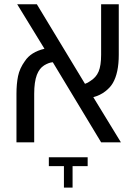

<svg xmlns="http://www.w3.org/2000/svg" viewBox="-20 -650 628 877"><path d="M55.2 0V-221.7Q55.2 -267.1 62.5 -302.5Q69.8 -337.9 93.8 -371.1Q121.1 -412.6 183.1 -427.2L58.6 -630.4H148.4L368.2 -267.1Q381.3 -271.5 391.6 -279.3Q418.9 -295.9 430.4 -323.2Q441.9 -350.6 441.9 -399.9V-630.4H522.5V-399.9Q522.5 -317.4 495.6 -271Q483.9 -250.5 460.9 -232.7Q438 -214.8 406.2 -206.1L532.2 0H441.9L221.2 -365.7Q203.6 -364.7 181.9 -351.6Q160.2 -338.4 148.4 -308.1Q136.2 -275.9 136.2 -221.7V0ZM272 207V108.9H203.1V68.4H380.4V108.9H311.5V207Z"/></svg>

Font: Open Sans
Style: Regular
Weight: 400
Designer: Monotype Design Team
Foundry: Monotype Imaging Inc.
Version: Version 3.000; ttfautohint (v1.8.4)